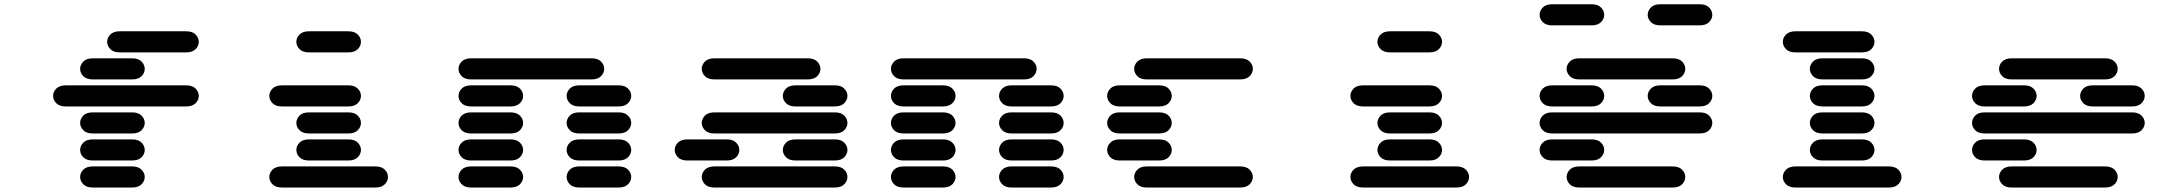

<svg xmlns="http://www.w3.org/2000/svg" viewBox="-20 -881 10040 888"><path d="M409.2 -13.7Q379.9 -13.7 365.2 -28.8Q350.6 -43.9 350.6 -62.5Q350.6 -81.1 365.2 -96.2Q379.9 -111.3 409.2 -111.3H590.8Q620.1 -111.3 634.8 -96.2Q649.4 -81.1 649.4 -62.5Q649.4 -43.9 634.8 -28.8Q620.1 -13.7 590.8 -13.7ZM409.2 -138.7Q379.9 -138.7 365.2 -153.8Q350.6 -168.9 350.6 -187.5Q350.6 -206.1 365.2 -221.2Q379.9 -236.3 409.2 -236.3H590.8Q620.1 -236.3 634.8 -221.2Q649.4 -206.1 649.4 -187.5Q649.4 -168.9 634.8 -153.8Q620.1 -138.7 590.8 -138.7ZM409.2 -263.7Q379.9 -263.7 365.2 -278.8Q350.6 -293.9 350.6 -312.5Q350.6 -331.1 365.2 -346.2Q379.9 -361.3 409.2 -361.3H590.8Q620.1 -361.3 634.8 -346.2Q649.4 -331.1 649.4 -312.5Q649.4 -293.9 634.8 -278.8Q620.1 -263.7 590.8 -263.7ZM284.2 -388.7Q254.9 -388.7 240.2 -403.8Q225.6 -418.9 225.6 -437.5Q225.6 -456.1 240.2 -471.2Q254.9 -486.3 284.2 -486.3H840.8Q870.1 -486.3 884.8 -471.2Q899.4 -456.1 899.4 -437.5Q899.4 -418.9 884.8 -403.8Q870.1 -388.7 840.8 -388.7ZM409.2 -513.7Q379.9 -513.7 365.2 -528.8Q350.6 -543.9 350.6 -562.5Q350.6 -581.1 365.2 -596.2Q379.9 -611.3 409.2 -611.3H590.8Q620.1 -611.3 634.8 -596.2Q649.4 -581.1 649.4 -562.5Q649.4 -543.9 634.8 -528.8Q620.1 -513.7 590.8 -513.7ZM534.2 -638.7Q504.9 -638.7 490.2 -653.8Q475.6 -668.9 475.6 -687.5Q475.6 -706.1 490.2 -721.2Q504.9 -736.3 534.2 -736.3H840.8Q870.1 -736.3 884.8 -721.2Q899.4 -706.1 899.4 -687.5Q899.4 -668.9 884.8 -653.8Q870.1 -638.7 840.8 -638.7Z M1284.2 -13.7Q1254.9 -13.7 1240.2 -28.8Q1225.6 -43.9 1225.6 -62.5Q1225.6 -81.1 1240.2 -96.2Q1254.9 -111.3 1284.2 -111.3H1715.8Q1745.1 -111.3 1759.8 -96.2Q1774.4 -81.1 1774.4 -62.5Q1774.4 -43.9 1759.8 -28.8Q1745.1 -13.7 1715.8 -13.7ZM1409.2 -138.7Q1379.9 -138.7 1365.2 -153.8Q1350.6 -168.9 1350.6 -187.5Q1350.6 -206.1 1365.2 -221.2Q1379.9 -236.3 1409.2 -236.3H1590.8Q1620.1 -236.3 1634.8 -221.2Q1649.4 -206.1 1649.4 -187.5Q1649.4 -168.9 1634.8 -153.8Q1620.1 -138.7 1590.8 -138.7ZM1409.2 -263.7Q1379.9 -263.7 1365.2 -278.8Q1350.6 -293.9 1350.6 -312.5Q1350.6 -331.1 1365.2 -346.2Q1379.9 -361.3 1409.2 -361.3H1590.8Q1620.1 -361.3 1634.8 -346.2Q1649.4 -331.1 1649.4 -312.5Q1649.4 -293.9 1634.8 -278.8Q1620.1 -263.7 1590.8 -263.7ZM1284.2 -388.7Q1254.9 -388.7 1240.2 -403.8Q1225.6 -418.9 1225.6 -437.5Q1225.6 -456.1 1240.2 -471.2Q1254.9 -486.3 1284.2 -486.3H1590.8Q1620.1 -486.3 1634.8 -471.2Q1649.4 -456.1 1649.4 -437.5Q1649.4 -418.9 1634.8 -403.8Q1620.1 -388.7 1590.8 -388.7ZM1409.2 -638.7Q1379.9 -638.7 1365.2 -653.8Q1350.6 -668.9 1350.6 -687.5Q1350.6 -706.1 1365.2 -721.2Q1379.9 -736.3 1409.2 -736.3H1590.8Q1620.1 -736.3 1634.8 -721.2Q1649.4 -706.1 1649.4 -687.5Q1649.4 -668.9 1634.8 -653.8Q1620.1 -638.7 1590.8 -638.7Z M2159.2 -13.7Q2129.9 -13.7 2115.2 -28.8Q2100.6 -43.9 2100.6 -62.5Q2100.6 -81.1 2115.2 -96.2Q2129.9 -111.3 2159.2 -111.3H2340.8Q2370.1 -111.3 2384.8 -96.2Q2399.4 -81.1 2399.4 -62.5Q2399.4 -43.9 2384.8 -28.8Q2370.1 -13.7 2340.8 -13.7ZM2659.2 -13.7Q2629.9 -13.7 2615.2 -28.8Q2600.6 -43.9 2600.6 -62.5Q2600.6 -81.1 2615.2 -96.2Q2629.9 -111.3 2659.2 -111.3H2840.8Q2870.1 -111.3 2884.8 -96.2Q2899.4 -81.1 2899.4 -62.5Q2899.4 -43.9 2884.8 -28.8Q2870.1 -13.7 2840.8 -13.7ZM2159.2 -138.7Q2129.9 -138.7 2115.2 -153.8Q2100.6 -168.9 2100.6 -187.5Q2100.6 -206.1 2115.2 -221.2Q2129.9 -236.3 2159.2 -236.3H2340.8Q2370.1 -236.3 2384.8 -221.2Q2399.4 -206.1 2399.4 -187.5Q2399.4 -168.9 2384.8 -153.8Q2370.1 -138.7 2340.8 -138.7ZM2659.2 -138.7Q2629.9 -138.7 2615.2 -153.8Q2600.6 -168.9 2600.6 -187.5Q2600.6 -206.1 2615.2 -221.2Q2629.9 -236.3 2659.2 -236.3H2840.8Q2870.1 -236.3 2884.8 -221.2Q2899.4 -206.1 2899.4 -187.5Q2899.4 -168.9 2884.8 -153.8Q2870.1 -138.7 2840.8 -138.7ZM2159.2 -263.7Q2129.9 -263.7 2115.2 -278.8Q2100.6 -293.9 2100.6 -312.5Q2100.6 -331.1 2115.2 -346.2Q2129.9 -361.3 2159.2 -361.3H2340.8Q2370.1 -361.3 2384.8 -346.2Q2399.4 -331.1 2399.4 -312.5Q2399.4 -293.9 2384.8 -278.8Q2370.1 -263.7 2340.8 -263.7ZM2659.2 -263.7Q2629.9 -263.7 2615.2 -278.8Q2600.6 -293.9 2600.6 -312.5Q2600.6 -331.1 2615.2 -346.2Q2629.9 -361.3 2659.2 -361.3H2840.8Q2870.1 -361.3 2884.8 -346.2Q2899.4 -331.1 2899.4 -312.5Q2899.4 -293.9 2884.8 -278.8Q2870.1 -263.7 2840.8 -263.7ZM2159.2 -388.7Q2129.9 -388.7 2115.2 -403.8Q2100.6 -418.9 2100.6 -437.5Q2100.6 -456.1 2115.2 -471.2Q2129.9 -486.3 2159.2 -486.3H2340.8Q2370.1 -486.3 2384.8 -471.2Q2399.4 -456.1 2399.4 -437.5Q2399.4 -418.9 2384.8 -403.8Q2370.1 -388.7 2340.8 -388.7ZM2659.2 -388.7Q2629.9 -388.7 2615.2 -403.8Q2600.6 -418.9 2600.6 -437.5Q2600.6 -456.1 2615.2 -471.2Q2629.9 -486.3 2659.2 -486.3H2840.8Q2870.1 -486.3 2884.8 -471.2Q2899.4 -456.1 2899.4 -437.5Q2899.4 -418.9 2884.8 -403.8Q2870.1 -388.7 2840.8 -388.7ZM2159.2 -513.7Q2129.9 -513.7 2115.2 -528.8Q2100.6 -543.9 2100.6 -562.5Q2100.6 -581.1 2115.2 -596.2Q2129.9 -611.3 2159.2 -611.3H2715.8Q2745.1 -611.3 2759.8 -596.2Q2774.4 -581.1 2774.4 -562.5Q2774.4 -543.9 2759.8 -528.8Q2745.1 -513.7 2715.8 -513.7Z M3284.2 -13.7Q3254.9 -13.7 3240.2 -28.8Q3225.6 -43.9 3225.6 -62.5Q3225.6 -81.1 3240.2 -96.2Q3254.9 -111.3 3284.2 -111.3H3840.8Q3870.1 -111.3 3884.8 -96.2Q3899.4 -81.1 3899.4 -62.5Q3899.4 -43.9 3884.8 -28.8Q3870.1 -13.7 3840.8 -13.7ZM3159.2 -138.7Q3129.9 -138.7 3115.2 -153.8Q3100.6 -168.9 3100.6 -187.5Q3100.6 -206.1 3115.2 -221.2Q3129.9 -236.3 3159.2 -236.3H3340.8Q3370.1 -236.3 3384.8 -221.2Q3399.4 -206.1 3399.4 -187.5Q3399.4 -168.9 3384.8 -153.8Q3370.1 -138.7 3340.8 -138.7ZM3659.2 -138.7Q3629.9 -138.7 3615.2 -153.8Q3600.6 -168.9 3600.6 -187.5Q3600.6 -206.1 3615.2 -221.2Q3629.9 -236.3 3659.2 -236.3H3840.8Q3870.1 -236.3 3884.8 -221.2Q3899.4 -206.1 3899.4 -187.5Q3899.4 -168.9 3884.8 -153.8Q3870.1 -138.7 3840.8 -138.7ZM3284.2 -263.7Q3254.9 -263.7 3240.2 -278.8Q3225.6 -293.9 3225.6 -312.5Q3225.6 -331.1 3240.2 -346.2Q3254.9 -361.3 3284.2 -361.3H3840.8Q3870.1 -361.3 3884.8 -346.2Q3899.4 -331.1 3899.4 -312.5Q3899.4 -293.9 3884.8 -278.8Q3870.1 -263.7 3840.8 -263.7ZM3659.2 -388.7Q3629.9 -388.7 3615.2 -403.8Q3600.6 -418.9 3600.6 -437.5Q3600.6 -456.1 3615.2 -471.2Q3629.9 -486.3 3659.2 -486.3H3840.8Q3870.1 -486.3 3884.8 -471.2Q3899.4 -456.1 3899.4 -437.5Q3899.4 -418.9 3884.8 -403.8Q3870.1 -388.7 3840.8 -388.7ZM3284.2 -513.7Q3254.9 -513.7 3240.2 -528.8Q3225.6 -543.9 3225.6 -562.5Q3225.6 -581.1 3240.2 -596.2Q3254.9 -611.3 3284.2 -611.3H3715.8Q3745.1 -611.3 3759.8 -596.2Q3774.4 -581.1 3774.4 -562.5Q3774.4 -543.9 3759.8 -528.8Q3745.1 -513.7 3715.8 -513.7Z M4159.2 -13.7Q4129.9 -13.7 4115.2 -28.8Q4100.6 -43.9 4100.6 -62.5Q4100.6 -81.1 4115.2 -96.2Q4129.9 -111.3 4159.2 -111.3H4340.8Q4370.1 -111.3 4384.8 -96.2Q4399.4 -81.1 4399.4 -62.5Q4399.4 -43.9 4384.8 -28.8Q4370.1 -13.7 4340.8 -13.7ZM4659.2 -13.7Q4629.9 -13.7 4615.2 -28.8Q4600.6 -43.9 4600.6 -62.5Q4600.6 -81.1 4615.2 -96.2Q4629.9 -111.3 4659.2 -111.3H4840.8Q4870.1 -111.3 4884.8 -96.2Q4899.4 -81.1 4899.4 -62.5Q4899.4 -43.9 4884.8 -28.8Q4870.1 -13.7 4840.8 -13.7ZM4159.2 -138.7Q4129.9 -138.7 4115.2 -153.8Q4100.6 -168.9 4100.6 -187.5Q4100.6 -206.1 4115.2 -221.2Q4129.9 -236.3 4159.2 -236.3H4340.8Q4370.1 -236.3 4384.8 -221.2Q4399.4 -206.1 4399.4 -187.5Q4399.4 -168.9 4384.8 -153.8Q4370.1 -138.7 4340.8 -138.7ZM4659.2 -138.7Q4629.9 -138.7 4615.2 -153.8Q4600.6 -168.9 4600.6 -187.5Q4600.6 -206.1 4615.2 -221.2Q4629.9 -236.3 4659.2 -236.3H4840.8Q4870.1 -236.3 4884.8 -221.2Q4899.4 -206.1 4899.4 -187.5Q4899.4 -168.9 4884.8 -153.8Q4870.1 -138.7 4840.8 -138.7ZM4159.2 -263.7Q4129.9 -263.7 4115.2 -278.8Q4100.6 -293.9 4100.6 -312.5Q4100.6 -331.1 4115.2 -346.2Q4129.9 -361.3 4159.2 -361.3H4340.8Q4370.1 -361.3 4384.8 -346.2Q4399.4 -331.1 4399.4 -312.5Q4399.4 -293.9 4384.8 -278.8Q4370.1 -263.7 4340.8 -263.7ZM4659.2 -263.7Q4629.9 -263.7 4615.2 -278.8Q4600.6 -293.9 4600.6 -312.5Q4600.6 -331.1 4615.2 -346.2Q4629.9 -361.3 4659.2 -361.3H4840.8Q4870.1 -361.3 4884.8 -346.2Q4899.4 -331.1 4899.4 -312.5Q4899.4 -293.9 4884.8 -278.8Q4870.1 -263.7 4840.8 -263.7ZM4159.2 -388.7Q4129.9 -388.7 4115.2 -403.8Q4100.6 -418.9 4100.6 -437.5Q4100.6 -456.1 4115.2 -471.2Q4129.9 -486.3 4159.2 -486.3H4340.8Q4370.1 -486.3 4384.8 -471.2Q4399.4 -456.1 4399.4 -437.5Q4399.4 -418.9 4384.8 -403.8Q4370.1 -388.7 4340.8 -388.7ZM4659.2 -388.7Q4629.9 -388.7 4615.2 -403.8Q4600.6 -418.9 4600.6 -437.5Q4600.6 -456.1 4615.2 -471.2Q4629.9 -486.3 4659.2 -486.3H4840.8Q4870.1 -486.3 4884.8 -471.2Q4899.4 -456.1 4899.4 -437.5Q4899.4 -418.9 4884.8 -403.8Q4870.1 -388.7 4840.8 -388.7ZM4159.2 -513.7Q4129.9 -513.7 4115.2 -528.8Q4100.6 -543.9 4100.6 -562.5Q4100.6 -581.1 4115.2 -596.2Q4129.9 -611.3 4159.2 -611.3H4715.8Q4745.1 -611.3 4759.8 -596.2Q4774.4 -581.1 4774.4 -562.5Q4774.4 -543.9 4759.8 -528.8Q4745.1 -513.7 4715.8 -513.7Z M5284.2 -13.7Q5254.9 -13.7 5240.2 -28.8Q5225.6 -43.9 5225.6 -62.5Q5225.6 -81.1 5240.2 -96.2Q5254.9 -111.3 5284.2 -111.3H5715.8Q5745.1 -111.3 5759.8 -96.2Q5774.4 -81.1 5774.4 -62.5Q5774.4 -43.9 5759.8 -28.8Q5745.1 -13.7 5715.8 -13.7ZM5159.2 -138.7Q5129.9 -138.7 5115.2 -153.8Q5100.6 -168.9 5100.6 -187.5Q5100.6 -206.1 5115.2 -221.2Q5129.9 -236.3 5159.2 -236.3H5340.8Q5370.1 -236.3 5384.8 -221.2Q5399.4 -206.1 5399.4 -187.5Q5399.4 -168.9 5384.8 -153.8Q5370.1 -138.7 5340.8 -138.7ZM5159.2 -263.7Q5129.9 -263.7 5115.2 -278.8Q5100.6 -293.9 5100.6 -312.5Q5100.6 -331.1 5115.2 -346.2Q5129.9 -361.3 5159.2 -361.3H5340.8Q5370.1 -361.3 5384.8 -346.2Q5399.4 -331.1 5399.4 -312.5Q5399.4 -293.9 5384.8 -278.8Q5370.1 -263.7 5340.8 -263.7ZM5159.2 -388.7Q5129.9 -388.7 5115.2 -403.8Q5100.6 -418.9 5100.6 -437.5Q5100.6 -456.1 5115.2 -471.2Q5129.9 -486.3 5159.2 -486.3H5340.8Q5370.1 -486.3 5384.8 -471.2Q5399.4 -456.1 5399.4 -437.5Q5399.4 -418.9 5384.8 -403.8Q5370.1 -388.7 5340.8 -388.7ZM5284.2 -513.7Q5254.9 -513.7 5240.2 -528.8Q5225.6 -543.9 5225.6 -562.5Q5225.6 -581.1 5240.2 -596.2Q5254.9 -611.3 5284.2 -611.3H5715.8Q5745.1 -611.3 5759.8 -596.2Q5774.4 -581.1 5774.4 -562.5Q5774.4 -543.9 5759.8 -528.8Q5745.1 -513.7 5715.8 -513.7Z M6284.2 -13.7Q6254.9 -13.7 6240.2 -28.8Q6225.6 -43.9 6225.6 -62.5Q6225.6 -81.1 6240.2 -96.2Q6254.9 -111.3 6284.2 -111.3H6715.8Q6745.1 -111.3 6759.8 -96.2Q6774.4 -81.1 6774.4 -62.5Q6774.4 -43.9 6759.8 -28.8Q6745.1 -13.7 6715.8 -13.7ZM6409.2 -138.7Q6379.9 -138.7 6365.2 -153.8Q6350.6 -168.9 6350.6 -187.5Q6350.6 -206.1 6365.2 -221.2Q6379.9 -236.3 6409.2 -236.3H6590.8Q6620.1 -236.3 6634.8 -221.2Q6649.4 -206.1 6649.4 -187.5Q6649.4 -168.9 6634.8 -153.8Q6620.1 -138.7 6590.8 -138.7ZM6409.2 -263.7Q6379.9 -263.7 6365.2 -278.8Q6350.6 -293.9 6350.6 -312.5Q6350.6 -331.1 6365.2 -346.2Q6379.9 -361.3 6409.2 -361.3H6590.8Q6620.1 -361.3 6634.8 -346.2Q6649.4 -331.1 6649.4 -312.5Q6649.4 -293.9 6634.8 -278.8Q6620.1 -263.7 6590.8 -263.7ZM6284.2 -388.7Q6254.9 -388.7 6240.2 -403.8Q6225.6 -418.9 6225.6 -437.5Q6225.6 -456.1 6240.2 -471.2Q6254.9 -486.3 6284.2 -486.3H6590.8Q6620.1 -486.3 6634.8 -471.2Q6649.4 -456.1 6649.4 -437.5Q6649.4 -418.9 6634.8 -403.8Q6620.1 -388.7 6590.8 -388.7ZM6409.2 -638.7Q6379.9 -638.7 6365.2 -653.8Q6350.6 -668.9 6350.6 -687.5Q6350.6 -706.1 6365.2 -721.2Q6379.9 -736.3 6409.2 -736.3H6590.8Q6620.1 -736.3 6634.8 -721.2Q6649.4 -706.1 6649.4 -687.5Q6649.4 -668.9 6634.8 -653.8Q6620.1 -638.7 6590.8 -638.7Z M7284.2 -13.7Q7254.9 -13.7 7240.2 -28.8Q7225.6 -43.9 7225.6 -62.5Q7225.6 -81.1 7240.2 -96.2Q7254.9 -111.3 7284.2 -111.3H7715.8Q7745.1 -111.3 7759.8 -96.2Q7774.4 -81.1 7774.4 -62.5Q7774.4 -43.9 7759.8 -28.8Q7745.1 -13.7 7715.8 -13.7ZM7159.2 -138.7Q7129.9 -138.7 7115.2 -153.8Q7100.6 -168.9 7100.6 -187.5Q7100.6 -206.1 7115.2 -221.2Q7129.9 -236.3 7159.2 -236.3H7340.8Q7370.1 -236.3 7384.8 -221.2Q7399.4 -206.1 7399.4 -187.5Q7399.4 -168.9 7384.8 -153.8Q7370.1 -138.7 7340.8 -138.7ZM7159.2 -263.7Q7129.9 -263.7 7115.2 -278.8Q7100.6 -293.9 7100.6 -312.5Q7100.6 -331.1 7115.2 -346.2Q7129.9 -361.3 7159.2 -361.3H7840.8Q7870.1 -361.3 7884.8 -346.2Q7899.4 -331.1 7899.4 -312.5Q7899.4 -293.9 7884.8 -278.8Q7870.1 -263.7 7840.8 -263.7ZM7159.2 -388.7Q7129.9 -388.7 7115.2 -403.8Q7100.6 -418.9 7100.6 -437.5Q7100.6 -456.1 7115.2 -471.2Q7129.9 -486.3 7159.2 -486.3H7340.8Q7370.1 -486.3 7384.8 -471.2Q7399.4 -456.1 7399.4 -437.5Q7399.4 -418.9 7384.8 -403.8Q7370.1 -388.7 7340.8 -388.7ZM7659.2 -388.7Q7629.9 -388.7 7615.2 -403.8Q7600.6 -418.9 7600.6 -437.5Q7600.6 -456.1 7615.2 -471.2Q7629.9 -486.3 7659.2 -486.3H7840.8Q7870.1 -486.3 7884.8 -471.2Q7899.4 -456.1 7899.4 -437.5Q7899.4 -418.9 7884.8 -403.8Q7870.1 -388.7 7840.8 -388.7ZM7284.2 -513.7Q7254.9 -513.7 7240.2 -528.8Q7225.6 -543.9 7225.6 -562.5Q7225.6 -581.1 7240.2 -596.2Q7254.9 -611.3 7284.2 -611.3H7715.8Q7745.1 -611.3 7759.8 -596.2Q7774.4 -581.1 7774.4 -562.5Q7774.4 -543.9 7759.8 -528.8Q7745.1 -513.7 7715.8 -513.7ZM7159.2 -763.7Q7129.9 -763.7 7115.2 -778.8Q7100.6 -793.9 7100.6 -812.5Q7100.6 -831.1 7115.2 -846.2Q7129.9 -861.3 7159.2 -861.3H7340.8Q7370.1 -861.3 7384.8 -846.2Q7399.4 -831.1 7399.4 -812.5Q7399.4 -793.9 7384.8 -778.8Q7370.1 -763.7 7340.8 -763.7ZM7659.2 -763.7Q7629.9 -763.7 7615.2 -778.8Q7600.6 -793.9 7600.6 -812.5Q7600.6 -831.1 7615.2 -846.2Q7629.9 -861.3 7659.2 -861.3H7840.8Q7870.1 -861.3 7884.8 -846.2Q7899.4 -831.1 7899.4 -812.5Q7899.4 -793.9 7884.8 -778.8Q7870.1 -763.7 7840.8 -763.7Z M8284.2 -13.7Q8254.9 -13.7 8240.2 -28.8Q8225.6 -43.9 8225.6 -62.5Q8225.6 -81.1 8240.2 -96.2Q8254.9 -111.3 8284.2 -111.3H8715.8Q8745.1 -111.3 8759.8 -96.2Q8774.4 -81.1 8774.4 -62.5Q8774.4 -43.9 8759.8 -28.8Q8745.1 -13.7 8715.8 -13.7ZM8409.2 -138.7Q8379.9 -138.7 8365.2 -153.8Q8350.6 -168.9 8350.6 -187.5Q8350.6 -206.1 8365.2 -221.2Q8379.9 -236.3 8409.2 -236.3H8590.8Q8620.1 -236.3 8634.8 -221.2Q8649.4 -206.1 8649.4 -187.5Q8649.4 -168.9 8634.8 -153.8Q8620.1 -138.7 8590.8 -138.7ZM8409.2 -263.7Q8379.9 -263.7 8365.2 -278.8Q8350.6 -293.9 8350.6 -312.5Q8350.6 -331.1 8365.2 -346.2Q8379.9 -361.3 8409.2 -361.3H8590.8Q8620.1 -361.3 8634.8 -346.2Q8649.4 -331.1 8649.4 -312.5Q8649.4 -293.9 8634.8 -278.8Q8620.1 -263.7 8590.8 -263.7ZM8409.2 -388.7Q8379.9 -388.7 8365.2 -403.8Q8350.6 -418.9 8350.6 -437.5Q8350.6 -456.1 8365.2 -471.2Q8379.9 -486.3 8409.2 -486.3H8590.8Q8620.1 -486.3 8634.8 -471.2Q8649.4 -456.1 8649.4 -437.5Q8649.4 -418.9 8634.8 -403.8Q8620.1 -388.7 8590.8 -388.7ZM8409.2 -513.7Q8379.9 -513.7 8365.2 -528.8Q8350.6 -543.9 8350.6 -562.5Q8350.6 -581.1 8365.2 -596.2Q8379.9 -611.3 8409.2 -611.3H8590.8Q8620.1 -611.3 8634.8 -596.2Q8649.4 -581.1 8649.4 -562.5Q8649.4 -543.9 8634.8 -528.8Q8620.1 -513.7 8590.8 -513.7ZM8284.2 -638.7Q8254.9 -638.7 8240.2 -653.8Q8225.6 -668.9 8225.6 -687.5Q8225.6 -706.1 8240.2 -721.2Q8254.9 -736.3 8284.2 -736.3H8590.8Q8620.1 -736.3 8634.8 -721.2Q8649.4 -706.1 8649.4 -687.5Q8649.4 -668.9 8634.8 -653.8Q8620.1 -638.7 8590.8 -638.7Z M9284.2 -13.7Q9254.9 -13.7 9240.2 -28.8Q9225.6 -43.9 9225.6 -62.5Q9225.6 -81.1 9240.2 -96.2Q9254.9 -111.3 9284.2 -111.3H9715.8Q9745.1 -111.3 9759.8 -96.2Q9774.4 -81.1 9774.4 -62.5Q9774.4 -43.9 9759.8 -28.8Q9745.1 -13.7 9715.8 -13.7ZM9159.2 -138.7Q9129.9 -138.7 9115.2 -153.8Q9100.6 -168.9 9100.6 -187.5Q9100.6 -206.1 9115.2 -221.2Q9129.9 -236.3 9159.2 -236.3H9340.8Q9370.1 -236.3 9384.8 -221.2Q9399.4 -206.1 9399.4 -187.5Q9399.4 -168.9 9384.8 -153.8Q9370.1 -138.7 9340.8 -138.7ZM9159.2 -263.7Q9129.9 -263.7 9115.2 -278.8Q9100.6 -293.9 9100.6 -312.5Q9100.6 -331.1 9115.2 -346.2Q9129.9 -361.3 9159.2 -361.3H9840.8Q9870.1 -361.3 9884.8 -346.2Q9899.4 -331.1 9899.4 -312.5Q9899.4 -293.9 9884.8 -278.8Q9870.1 -263.7 9840.8 -263.7ZM9159.2 -388.7Q9129.9 -388.7 9115.2 -403.8Q9100.6 -418.9 9100.6 -437.5Q9100.6 -456.1 9115.2 -471.2Q9129.9 -486.3 9159.2 -486.3H9340.8Q9370.1 -486.3 9384.8 -471.2Q9399.4 -456.1 9399.4 -437.5Q9399.4 -418.9 9384.8 -403.8Q9370.1 -388.7 9340.8 -388.7ZM9659.2 -388.7Q9629.9 -388.7 9615.2 -403.8Q9600.6 -418.9 9600.6 -437.5Q9600.6 -456.1 9615.2 -471.2Q9629.9 -486.3 9659.2 -486.3H9840.8Q9870.1 -486.3 9884.8 -471.2Q9899.4 -456.1 9899.4 -437.5Q9899.4 -418.9 9884.8 -403.8Q9870.1 -388.7 9840.8 -388.7ZM9284.2 -513.7Q9254.9 -513.7 9240.2 -528.8Q9225.6 -543.9 9225.6 -562.5Q9225.6 -581.1 9240.2 -596.2Q9254.9 -611.3 9284.2 -611.3H9715.8Q9745.1 -611.3 9759.8 -596.2Q9774.4 -581.1 9774.4 -562.5Q9774.4 -543.9 9759.8 -528.8Q9745.1 -513.7 9715.8 -513.7Z"/></svg>

Font: Sixtyfour Normal
Style: Regular
Weight: 400
Monospace: yes
Designer: Jens Kutilek
Foundry: Jens Kutilek
Version: Version 2.000